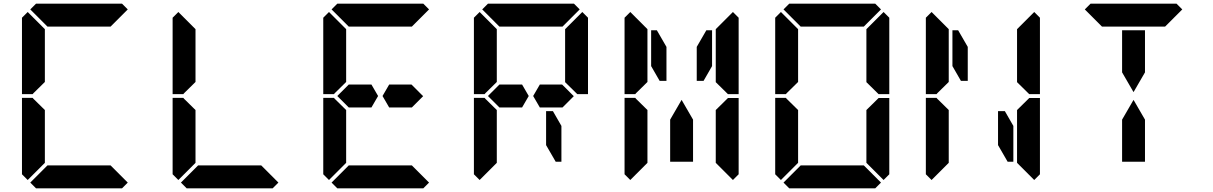

<svg xmlns="http://www.w3.org/2000/svg" viewBox="-20 -1020 6568 1040"><path d="M161 -515 157 -510H99V-924L130 -955L223 -862V-698V-590V-576ZM223 -144V-138L130 -45L99 -76V-490H157L161 -485L223 -424V-384V-302ZM672 -31 641 0H470H346H175L144 -31L237 -124H262H346H470H554H579ZM144 -969 175 -1000H346H470H641L672 -969L579 -876H554H470H346H262H243H237Z M977 -515 973 -510H915V-924L946 -955L1039 -862V-698V-590V-576ZM1039 -144V-138L946 -45L915 -76V-490H973L977 -485L1039 -424V-384V-302ZM1488 -31 1457 0H1286H1162H991L960 -31L1053 -124H1078H1162H1286H1370H1395Z M1793 -515 1789 -510H1731V-924L1762 -955L1855 -862V-698V-590V-576ZM2209 -562 2272 -499 2211 -438H2183H2147H2088L2052 -500L2088 -562H2147H2184ZM1855 -144V-138L1762 -45L1731 -76V-490H1789L1793 -485L1855 -424V-384V-302ZM2304 -31 2273 0H2102H1978H1807L1776 -31L1869 -124H1894H1978H2102H2186H2211ZM1776 -969 1807 -1000H1978H2102H2273L2304 -969L2211 -876H2186H2102H1978H1894H1875H1869ZM1992 -562 2028 -500 1992 -438H1933H1896H1869L1807 -500L1869 -562H1896H1933Z M2609 -515 2605 -510H2547V-924L2578 -955L2671 -862V-698V-590V-576ZM3025 -562 3088 -499 3027 -438H2999H2963H2904L2868 -500L2904 -562H2963H3000ZM2671 -144V-138L2578 -45L2547 -76V-490H2605L2609 -485L2671 -424V-384V-302ZM3134 -955 3165 -924V-510H3107L3103 -514L3041 -575V-586V-698V-856V-862ZM3021 -338V-144H2990L2938 -234V-418H2975ZM2592 -969 2623 -1000H2794H2918H3089L3120 -969L3027 -876H3002H2918H2794H2710H2691H2685ZM2808 -562 2844 -500 2808 -438H2749H2712H2685L2623 -500L2685 -562H2712H2749Z M3425 -515 3421 -510H3363V-924L3394 -955L3487 -862V-698V-590V-576ZM3487 -144V-138L3394 -45L3363 -76V-490H3421L3425 -485L3487 -424V-384V-302ZM3919 -485 3923 -489H3981V-76L3950 -45L3857 -138V-144V-302V-396V-424ZM3754 -766 3806 -856H3837V-662L3791 -582H3754ZM3950 -955 3981 -924V-510H3923L3919 -514L3857 -575V-586V-698V-856V-862ZM3734 -269V-144H3610V-269V-372L3672 -479L3734 -372ZM3507 -662V-856H3538L3590 -766V-582H3553Z M4241 -515 4237 -510H4179V-924L4210 -955L4303 -862V-698V-590V-576ZM4303 -144V-138L4210 -45L4179 -76V-490H4237L4241 -485L4303 -424V-384V-302ZM4735 -485 4739 -489H4797V-76L4766 -45L4673 -138V-144V-302V-396V-424ZM4766 -955 4797 -924V-510H4739L4735 -514L4673 -575V-586V-698V-856V-862ZM4752 -31 4721 0H4550H4426H4255L4224 -31L4317 -124H4342H4426H4550H4634H4659ZM4224 -969 4255 -1000H4426H4550H4721L4752 -969L4659 -876H4634H4550H4426H4342H4323H4317Z M5057 -515 5053 -510H4995V-924L5026 -955L5119 -862V-698V-590V-576ZM5119 -144V-138L5026 -45L4995 -76V-490H5053L5057 -485L5119 -424V-384V-302ZM5551 -485 5555 -489H5613V-76L5582 -45L5489 -138V-144V-302V-396V-424ZM5582 -955 5613 -924V-510H5555L5551 -514L5489 -575V-586V-698V-856V-862ZM5469 -338V-144H5438L5386 -234V-418H5423ZM5139 -662V-856H5170L5222 -766V-582H5185Z M6058 -731V-856H6182V-731V-628L6120 -521L6058 -628ZM5856 -969 5887 -1000H6058H6182H6353L6384 -969L6291 -876H6266H6182H6058H5974H5955H5949ZM6182 -269V-144H6058V-269V-372L6120 -479L6182 -372Z"/></svg>

Font: DSEG14 Classic
Style: Bold
Weight: 700
Designer: Keshikan(Twitter:@keshinomi_88pro)
Version: Version 0.46